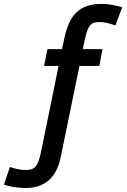

<svg xmlns="http://www.w3.org/2000/svg" viewBox="-102 -762 644 976"><path d="M484.9 -632.8Q461.4 -640.6 442.6 -645.3Q423.8 -649.9 403.8 -649.9Q388.7 -649.9 377.7 -647Q366.7 -644 358.2 -635.3Q349.6 -626.5 343.3 -610.8Q336.9 -595.2 331.1 -569.8L318.8 -512.2H418.9L402.8 -426.8H301.8L207 35.2Q201.2 64.5 189.2 93Q177.2 121.6 156.5 144Q135.7 166.5 103.8 180.2Q71.8 193.8 25.9 193.8Q10.7 193.8 -4.4 192.4Q-19.5 190.9 -33.7 188.5Q-47.9 186 -60.3 182.9Q-72.8 179.7 -82 176.8L-51.8 86.9Q-31.2 93.8 -12.2 97.9Q6.8 102.1 28.8 102.1Q46.4 102.1 58.6 97.9Q70.8 93.8 79.6 83.3Q88.4 72.8 94.7 54.7Q101.1 36.6 106.9 8.8L195.8 -426.8H122.1L139.2 -512.2H212.9L226.1 -571.8Q235.4 -614.7 250.2 -646.7Q265.1 -678.7 287.6 -700Q310.1 -721.2 341.3 -731.7Q372.6 -742.2 415 -742.2Q444.3 -742.2 472.4 -736.6Q500.5 -731 519 -725.1Z"/></svg>

Font: Lorenzo Sans Medium
Style: Regular
Weight: 500
Foundry: Intel Corporation
Version: Version 1.00; ttfautohint (v1.5)